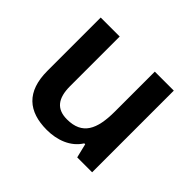

<svg xmlns="http://www.w3.org/2000/svg" viewBox="-129 -716 901 901"><g transform="rotate(45 321.0 -266.0)"><path d="M562 -542H436V-277C436 -158 404 -92 303 -92C234 -92 203 -132 203 -213V-542H77V-188C77 -50 149 10 271 10C339 10 405 -14 440 -70H446L463 0H562Z"/></g></svg>

Font: Noto Sans Sinhala SemiBold
Style: Regular
Weight: 600
Designer: Jelle Bosma - Monotype Design Team
Foundry: Monotype Imaging Inc.
Version: Version 2.006